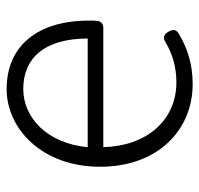

<svg xmlns="http://www.w3.org/2000/svg" viewBox="-31 -556 600 578"><g transform="rotate(-90 269.0 -267.0)"><path d="M398 -256H475C486 -256 494 -263 495 -274C496 -282 496 -291 496 -299C496 -455 419 -547 290 -547C170 -547 56 -440 56 -266C56 -91 167 13 305 13C371 13 418 -6 457 -29C470 -37 470 -46 463 -59C455 -74 444 -78 430 -68C395 -48 357 -36 310 -36C195 -36 118 -127 115 -256H304ZM360 -303H278H115C126 -425 204 -497 290 -497C384 -497 442 -432 442 -303Z"/></g></svg>

Font: GenSenRounded2 TW L
Style: Regular
Weight: 300
Version: Version 2.100;PS 2.1;hotconv 16.6.51;makeotf.lib2.5.65220 DE